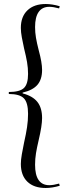

<svg xmlns="http://www.w3.org/2000/svg" viewBox="-20 -764 345 958"><path d="M190 -415Q190 -452 173 -514Q164 -549 159.5 -575.5Q155 -602 155 -629Q155 -679 173 -704.5Q191 -730 226 -730Q246 -730 275 -722L278 -733Q240 -744 208 -744Q150 -744 117 -712.5Q84 -681 84 -625Q84 -604 89 -577Q94 -550 100 -523Q110 -483 115 -454Q120 -425 120 -395Q120 -344 99 -324.5Q78 -305 24 -305V-295Q78 -295 99 -273.5Q120 -252 120 -196Q120 -163 115 -129.5Q110 -96 100 -52Q94 -23 89 5.5Q84 34 84 54Q84 111 116.5 142.5Q149 174 208 174Q240 174 278 163L275 152Q246 160 226 160Q155 160 155 58Q155 29 159.5 1Q164 -27 173 -65Q190 -137 190 -175Q190 -226 166.5 -255.5Q143 -285 93 -298V-302Q144 -314 167 -341Q190 -368 190 -415Z"/></svg>

Font: Libre Caslon Display
Style: Regular
Weight: 400
Designer: Pablo Impallari, Rodrigo Fuenzalida
Foundry: Pablo Impallari, Rodrigo Fuenzalida
Version: Version 1.100; ttfautohint (v1.6) -l 8 -r 50 -G 200 -x 14 -D